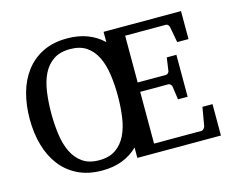

<svg xmlns="http://www.w3.org/2000/svg" viewBox="-98 -829 1196 987"><g transform="rotate(-15 499.5 -335.5)"><path d="M507.8 -334Q507.8 -395 500 -449Q492.2 -502.9 472.4 -543.2Q452.6 -583.5 418.7 -606.7Q384.8 -629.9 332 -629.9Q277.8 -629.9 243.2 -606.4Q208.5 -583 188.7 -542.7Q168.9 -502.4 161.4 -449Q153.8 -395.5 153.8 -335.9Q153.8 -275.9 161.4 -221.9Q168.9 -168 188.7 -127.4Q208.5 -86.9 242.7 -63Q276.9 -39.1 330.1 -39.1Q384.3 -39.1 418.7 -63Q453.1 -86.9 472.9 -127.2Q492.7 -167.5 500.2 -220.9Q507.8 -274.4 507.8 -334ZM522 0V-55.2Q487.3 -21 439.9 -2.4Q392.6 16.1 332 16.1Q258.8 16.1 203.9 -10.5Q148.9 -37.1 112.3 -84.5Q75.7 -131.8 57.4 -196Q39.1 -260.3 39.1 -335.9Q39.1 -409.2 56.6 -473.1Q74.2 -537.1 110.4 -584.7Q146.5 -632.3 201.4 -659.7Q256.3 -687 331.1 -687Q392.1 -687 439.7 -668.5Q487.3 -649.9 522 -616.2V-670.9H934.1V-522H874L858.9 -604Q857.9 -611.3 852.8 -617.2Q847.7 -623 840.8 -623H624V-374H773.9Q780.8 -374 786.4 -379.9Q792 -385.7 792 -391.1L801.8 -460H853V-236.8H801.8L792 -306.2Q792 -311.5 786.1 -317.9Q780.3 -324.2 773.9 -324.2H624V-48.8H877Q882.8 -48.8 888.7 -55.7Q894.5 -62.5 896 -67.9L913.1 -167H966.8V0Z"/></g></svg>

Font: Charis SIL Phon
Style: Regular
Weight: 400
Foundry: SIL International
Version: Version 5.000